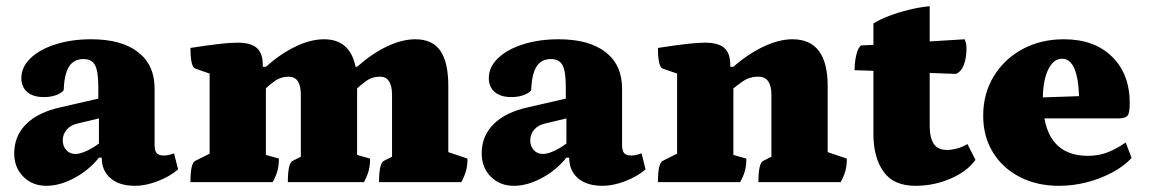

<svg xmlns="http://www.w3.org/2000/svg" viewBox="-20 -589 3715 621"><path d="M130 12Q85 12 55.5 -17.5Q26 -47 26 -93Q26 -149 64.5 -187.5Q103 -226 176 -242L298 -270V-308Q298 -358 287.5 -378Q277 -398 250 -398Q219 -398 203.5 -374Q188 -350 186 -297Q178 -287 160.5 -281Q143 -275 122 -275Q87 -275 68 -291.5Q49 -308 49 -336Q49 -372 78.5 -400.5Q108 -429 159.5 -445.5Q211 -462 275 -462Q373 -462 426.5 -420.5Q480 -379 480 -303V-121Q480 -102 486.5 -94Q493 -86 511 -86Q520 -86 529 -88.5Q538 -91 543 -93L556 -41Q529 -18 490 -3Q451 12 417 12Q366 12 337.5 -12.5Q309 -37 309 -79H300Q267 -38 220 -13Q173 12 130 12ZM224 -91Q239 -91 260.5 -101Q282 -111 300 -125V-206L233 -190Q209 -185 196 -170Q183 -155 183 -135Q183 -116 194.5 -103.5Q206 -91 224 -91Z M596 0Q596 -62 612 -69L658 -92V-351L612 -367Q596 -372 596 -434Q655 -443 690 -447Q725 -451 748 -451Q791 -451 810.5 -434Q830 -417 830 -379V-373H840Q887 -415 936 -438.5Q985 -462 1028 -462Q1112 -462 1130 -373H1135Q1182 -415 1231 -438.5Q1280 -462 1323 -462Q1379 -462 1404.5 -424.5Q1430 -387 1430 -311V-97L1492 -76Q1492 -54 1487.5 -37Q1483 -20 1472 0H1206Q1206 -62 1222 -69L1248 -82V-282Q1248 -341 1209 -341Q1183 -341 1163 -326Q1143 -311 1135 -303V-88L1177 -76Q1177 -54 1172.5 -37Q1168 -20 1157 0H911Q911 -62 927 -69L953 -82V-282Q953 -341 914 -341Q888 -341 867.5 -326Q847 -311 840 -303V-88L882 -76Q882 -54 877.5 -37Q873 -20 862 0Z M1642 12Q1597 12 1567.5 -17.5Q1538 -47 1538 -93Q1538 -149 1576.5 -187.5Q1615 -226 1688 -242L1810 -270V-308Q1810 -358 1799.5 -378Q1789 -398 1762 -398Q1731 -398 1715.5 -374Q1700 -350 1698 -297Q1690 -287 1672.5 -281Q1655 -275 1634 -275Q1599 -275 1580 -291.5Q1561 -308 1561 -336Q1561 -372 1590.5 -400.5Q1620 -429 1671.5 -445.5Q1723 -462 1787 -462Q1885 -462 1938.5 -420.5Q1992 -379 1992 -303V-121Q1992 -102 1998.5 -94Q2005 -86 2023 -86Q2032 -86 2041 -88.5Q2050 -91 2055 -93L2068 -41Q2041 -18 2002 -3Q1963 12 1929 12Q1878 12 1849.5 -12.5Q1821 -37 1821 -79H1812Q1779 -38 1732 -13Q1685 12 1642 12ZM1736 -91Q1751 -91 1772.5 -101Q1794 -111 1812 -125V-206L1745 -190Q1721 -185 1708 -170Q1695 -155 1695 -135Q1695 -116 1706.5 -103.5Q1718 -91 1736 -91Z M2108 0Q2108 -62 2124 -69L2170 -92V-351L2124 -367Q2108 -372 2108 -434Q2167 -443 2202 -447Q2237 -451 2260 -451Q2303 -451 2322.5 -434Q2342 -417 2342 -379V-373H2352Q2400 -415 2450 -438.5Q2500 -462 2543 -462Q2657 -462 2657 -311V-97L2719 -76Q2719 -54 2714.5 -37Q2710 -20 2699 0H2433Q2433 -62 2449 -69L2475 -82V-282Q2475 -341 2433 -341Q2404 -341 2382 -325.5Q2360 -310 2352 -303V-88L2394 -76Q2394 -54 2389.5 -37Q2385 -20 2374 0Z M2941 12Q2870 12 2837.5 -34Q2805 -80 2805 -155V-360L2744 -362Q2744 -387 2749.5 -411Q2755 -435 2765 -442L2805 -444V-513Q2825 -526 2855.5 -537.5Q2886 -549 2920.5 -557.5Q2955 -566 2987 -569V-455L3100 -462Q3106 -449 3106 -432Q3106 -402 3097.5 -379.5Q3089 -357 3072 -350L2987 -353V-182Q2987 -144 3000 -124Q3013 -104 3044 -104Q3058 -104 3075 -108.5Q3092 -113 3109 -123L3135 -72Q3109 -35 3055 -11.5Q3001 12 2941 12Z M3405 12Q3333 12 3277.5 -17Q3222 -46 3191 -97Q3160 -148 3160 -215Q3160 -286 3194 -342Q3228 -398 3287 -430Q3346 -462 3421 -462Q3519 -462 3576.5 -406Q3634 -350 3634 -255Q3634 -224 3627 -215Q3620 -206 3597 -206H3358Q3380 -85 3499 -85Q3531 -85 3559 -95Q3587 -105 3621 -128L3640 -78Q3616 -52 3578 -31.5Q3540 -11 3495.5 0.5Q3451 12 3405 12ZM3415 -399Q3388 -399 3371 -365.5Q3354 -332 3353 -274L3470 -278Q3466 -399 3415 -399Z"/></svg>

Font: Petrona Black
Style: Regular
Weight: 900
Designer: Ringo R. Seeber
Foundry: Ringo R. Seeber
Version: Version 2.001; ttfautohint (v1.8.3)